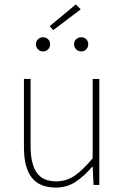

<svg xmlns="http://www.w3.org/2000/svg" viewBox="-20 -834 564 866"><path d="M232 12Q159 12 123.5 -32.5Q88 -77 88 -170V-478H118V-174Q118 -95 145.5 -55.5Q173 -16 234 -16Q279 -16 316 -41Q353 -66 398 -120V-478H428V0H402L398 -82H396Q360 -40 321 -14Q282 12 232 12ZM174 -602Q161 -602 151.5 -611.5Q142 -621 142 -634Q142 -648 151.5 -657Q161 -666 174 -666Q188 -666 197 -657Q206 -648 206 -634Q206 -621 197 -611.5Q188 -602 174 -602ZM220 -698 204 -716 322 -814 344 -792ZM346 -602Q333 -602 323.5 -611.5Q314 -621 314 -634Q314 -648 323.5 -657Q333 -666 346 -666Q360 -666 369 -657Q378 -648 378 -634Q378 -621 369 -611.5Q360 -602 346 -602Z"/></svg>

Font: Source Sans 3 Variable
Style: Regular
Weight: 200
Designer: Paul D. Hunt
Foundry: Adobe Systems Incorporated
Version: Version 3.026